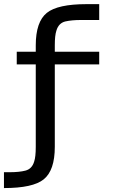

<svg xmlns="http://www.w3.org/2000/svg" viewBox="-20 -786 619 946"><path d="M26.9 62.5Q75.2 62.5 105 54.7Q137.7 46.4 148.4 9.8Q156.2 -13.2 156.2 -62.5V-468.8H62.5V-531.2H156.2V-562.5Q156.2 -678.7 210.9 -722.7Q264.2 -765.6 406.7 -765.6H468.8V-687.5H379.4Q333.5 -687.5 301.3 -680.2Q268.6 -671.9 257.8 -634.8Q250 -611.8 250 -562.5V-531.2H468.8V-468.8H250V-62.5Q250 53.7 195.3 97.7Q142.1 140.6 -0.5 140.6V62.5Z"/></svg>

Font: Michroma+
Style: Regular
Weight: 400
Designer: beogot
Foundry: beogot
Version: Version